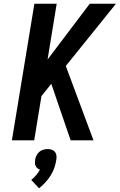

<svg xmlns="http://www.w3.org/2000/svg" viewBox="-20 -755 644 1033"><path d="M44 0 165 -735H285L236 -435L463 -735H604L334 -400L483 0H360L256 -304L203 -238L164 0ZM190 258 148 213Q162 202 174 188Q186 174 195 158Q187 155 181 150Q175 145 171.5 137.5Q168 130 168 121.5Q168 113 169 104Q171 93 176.5 81.5Q182 70 191.5 62Q201 54 212.5 50.5Q224 47 236 47Q248 47 258.5 50.5Q269 54 275.5 62Q282 70 283.5 81.5Q285 93 283 104Q280 126 272.5 147.5Q265 169 252.5 189Q240 209 224 226.5Q208 244 190 258Z"/></svg>

Font: Iosevka Extended
Style: Bold Italic
Weight: 700
Width: 7
Italic angle: -9°
Monospace: yes
Designer: Belleve Invis
Foundry: Belleve Invis
Version: Version 32.5.0; ttfautohint (v1.8.4)